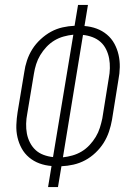

<svg xmlns="http://www.w3.org/2000/svg" viewBox="-20 -755 540 775"><path d="M174 0 188 -85Q162 -87 139 -95.5Q116 -104 97.5 -119.5Q79 -135 67.5 -156Q56 -177 50.5 -201Q45 -225 46 -251Q47 -277 51 -302L78 -464Q81 -487 89 -511Q97 -535 110.5 -556.5Q124 -578 144 -596.5Q164 -615 186 -627Q208 -639 232.5 -644.5Q257 -650 281 -651L295 -735H335L321 -650Q347 -648 370 -639.5Q393 -631 411.5 -615.5Q430 -600 441.5 -579Q453 -558 458.5 -534Q464 -510 463.5 -484Q463 -458 458 -433L432 -271Q428 -248 420 -224Q412 -200 398.5 -178.5Q385 -157 365.5 -138.5Q346 -120 323.5 -108Q301 -96 276.5 -90.5Q252 -85 228 -84L214 0ZM194 -121 276 -615Q256 -613 236.5 -607.5Q217 -602 199.5 -591.5Q182 -581 167.5 -565.5Q153 -550 142.5 -532.5Q132 -515 126 -496Q120 -477 117 -458L90 -296Q86 -276 85.5 -255.5Q85 -235 88.5 -216Q92 -197 101 -179.5Q110 -162 123.5 -149.5Q137 -137 155.5 -130Q174 -123 194 -121ZM234 -120Q253 -122 272.5 -127.5Q292 -133 309.5 -143.5Q327 -154 341.5 -169.5Q356 -185 366.5 -202.5Q377 -220 383 -239Q389 -258 393 -277L419 -439Q423 -459 423.5 -479.5Q424 -500 420.5 -519Q417 -538 408.5 -555.5Q400 -573 386 -585.5Q372 -598 353.5 -605Q335 -612 315 -614Z"/></svg>

Font: Iosevka Extralight Oblique
Style: Regular
Weight: 200
Italic angle: -9°
Monospace: yes
Designer: Belleve Invis
Foundry: Belleve Invis
Version: Version 32.5.0; ttfautohint (v1.8.4)